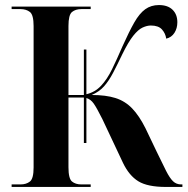

<svg xmlns="http://www.w3.org/2000/svg" viewBox="-20 -740 745 760"><path d="M26 0V-10H61Q84 -10 98.5 -21.5Q113 -33 113 -77V-637Q113 -681 98.5 -692.5Q84 -704 61 -704H26V-714H339V-704H302Q279 -704 265 -692.5Q251 -681 251 -637V-364H312V-544H322V-367Q356 -375 380 -400.5Q404 -426 423.5 -466Q443 -506 465 -557Q491 -615 511.5 -651Q532 -687 555 -703.5Q578 -720 609 -720Q644 -720 663 -701.5Q682 -683 682 -652Q682 -628 670.5 -610Q659 -592 638 -587Q635 -608 621 -623.5Q607 -639 577 -639Q562 -639 544.5 -631Q527 -623 507.5 -598.5Q488 -574 464 -525Q444 -483 427.5 -451.5Q411 -420 392 -398.5Q373 -377 343 -364Q399 -364 437 -352Q475 -340 503 -311Q531 -282 556 -232L600 -140Q623 -92 637.5 -63.5Q652 -35 665 -22.5Q678 -10 697 -10H702V0H637Q564 0 527.5 -22.5Q491 -45 467 -95L385 -269Q363 -313 351 -330Q339 -347 322 -352V-174H312V-354H251V-78Q251 -33 265 -21.5Q279 -10 302 -10H339V0Z"/></svg>

Font: Noto Serif Display SemiCondensed
Style: Bold
Weight: 700
Width: 4
Designer: Monotype Design Team
Foundry: Monotype Imaging Inc.
Version: Version 2.009